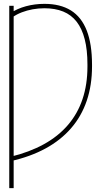

<svg xmlns="http://www.w3.org/2000/svg" viewBox="-20 -757 519 981"><path d="M49.8 -727.5V204.1H27.3V-727.5ZM34.2 66.4V43.9Q130.4 20.5 203.9 -20Q277.3 -60.5 326.9 -118.2Q376.5 -175.8 401.6 -250.5Q426.8 -325.2 426.8 -417V-427.7Q426.8 -502.4 412.8 -556.6Q398.9 -610.8 371.6 -646Q344.2 -681.2 303 -698Q261.7 -714.8 207 -714.8Q176.3 -714.8 147 -709.5Q117.7 -704.1 91.6 -694.1Q65.4 -684.1 43.9 -668.9L33.2 -689.5Q67.4 -712.9 112.5 -725.1Q157.7 -737.3 207 -737.3Q288.1 -737.3 342 -703.9Q396 -670.4 423.1 -601.3Q450.2 -532.2 450.2 -425.8V-418Q450.2 -321.3 423.1 -241.9Q396 -162.6 343 -101.6Q290 -40.5 212.4 1.7Q134.8 43.9 34.2 66.4Z"/></svg>

Font: Inter Thin
Style: Regular
Weight: 250
Designer: Rasmus Andersson
Foundry: rsms
Version: Version 4.001;git-66647c0bb